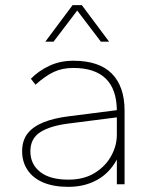

<svg xmlns="http://www.w3.org/2000/svg" viewBox="-20 -716 600 746"><path d="M246 10Q188 10 148 -7Q108 -24 87 -55.5Q66 -87 66 -128Q66 -170 87 -197Q108 -224 148.5 -240.5Q189 -257 246 -264L434 -288Q433 -370 390.5 -411Q348 -452 265 -452Q222 -452 189 -436.5Q156 -421 118 -387L100 -410Q129 -440 171 -460Q213 -480 265 -480Q365 -480 414.5 -430Q464 -380 464 -286V0H434V-96Q405 -43 356.5 -16.5Q308 10 246 10ZM246 -18Q306 -18 348 -44Q390 -70 412 -110Q434 -150 434 -192V-260L246 -236Q175 -227 136.5 -202.5Q98 -178 98 -128Q98 -78 136 -48Q174 -18 246 -18ZM156 -554 262 -696H298L404 -554H372L280 -675L188 -554Z"/></svg>

Font: Gantari Thin
Style: Regular
Weight: 250
Designer: Anugrah Pasau
Foundry: Lafontype
Version: Version 1.000